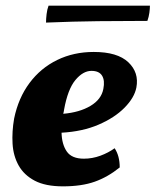

<svg xmlns="http://www.w3.org/2000/svg" viewBox="-20 -651 551 680"><path d="M203 9Q141 9 103 -11Q65 -31 46 -65Q27 -99 24.5 -142Q22 -185 30 -231Q45 -304 84.5 -357Q124 -410 182.5 -438.5Q241 -467 312 -467Q396 -467 434.5 -430.5Q473 -394 463 -341Q456 -305 421 -269.5Q386 -234 329 -209.5Q272 -185 198 -181Q199 -140 216.5 -114.5Q234 -89 277 -89Q307 -89 335.5 -99.5Q364 -110 386 -126Q404 -99 404 -58Q362 -24 315.5 -7.5Q269 9 203 9ZM207 -263Q206 -255 204 -248Q262 -253 300.5 -276Q339 -299 346 -336Q352 -366 341.5 -383Q331 -400 304 -400Q274 -400 247 -367.5Q220 -335 207 -263ZM143 -571Q143 -584 145 -601Q147 -618 152 -631H511Q511 -620 509 -605.5Q507 -591 502 -577Q417 -577 328 -576Q239 -575 143 -571Z"/></svg>

Font: Vollkorn ExtraBold
Style: Italic
Weight: 800
Italic angle: -11°
Designer: Friedrich Althausen
Foundry: Friedrich Althausen
Version: Version 5.000; ttfautohint (v1.8.3)